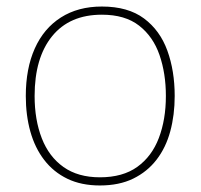

<svg xmlns="http://www.w3.org/2000/svg" viewBox="-20 -558 615 588"><path d="M515 -264Q515 -206 501.5 -156Q488 -106 459.5 -69Q431 -32 388 -11Q345 10 286 10Q229 10 186.5 -10.5Q144 -31 115.5 -68Q87 -105 73 -155Q59 -205 59 -264Q59 -348 86.5 -409.5Q114 -471 166.5 -504.5Q219 -538 292 -538Q372 -538 421 -501.5Q470 -465 492.5 -403Q515 -341 515 -264ZM86 -264Q86 -191 108 -134.5Q130 -78 174.5 -46.5Q219 -15 286 -15Q356 -15 400.5 -47Q445 -79 466.5 -135.5Q488 -192 488 -264Q488 -333 468.5 -389.5Q449 -446 406 -479.5Q363 -513 292 -513Q193 -513 139.5 -447Q86 -381 86 -264Z"/></svg>

Font: Noto Sans Thai Thin
Style: Regular
Weight: 250
Designer: Monotype Design Team
Foundry: Monotype Imaging Inc.
Version: Version 2.001